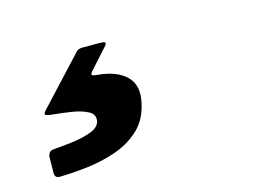

<svg xmlns="http://www.w3.org/2000/svg" viewBox="-52 -91 603 444"><g transform="rotate(-15 250.0 131.5)"><path d="M32 254.5 32.5 217Q34.5 208.5 39.2 206Q44 203.5 51.5 203.5Q72 202 96 198.8Q120 195.5 138.2 188.5Q156.5 181.5 160 168Q163.5 151.5 148.2 143.2Q133 135 109 131.2Q85 127.5 63 125.5Q48.5 124 47.5 120.8Q46.5 117.5 53 111L157 -1Q161.5 -6 172 -6H211.5Q222.5 -6 225.2 -4Q228 -2 223 4L183 48.5Q175 57 175.5 60Q176 63 189 64Q234.5 68 257.2 90.5Q280 113 270 155Q261.5 193 236.5 215.5Q211.5 238 178 249.2Q144.5 260.5 109.2 264.5Q74 268.5 45 269Q31 270 32 254.5Z"/></g></svg>

Font: Besley* Narrow Heavy
Style: Italic
Weight: 800
Width: 4
Italic angle: -13°
Designer: Owen Earl
Foundry: indestructible type*
Version: Version 3.000; ttfautohint (v1.8.3)